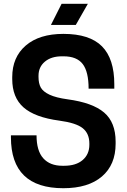

<svg xmlns="http://www.w3.org/2000/svg" viewBox="-20 -970 661 1003"><path d="M290 -339.8Q162.1 -356.9 103 -408.9Q43.9 -460.9 43.9 -557.1V-566.9Q43.9 -671.4 114.7 -732.2Q185.5 -793 311 -793Q448.2 -793 512.7 -728Q577.1 -663.1 577.1 -529.8V-506.8H442.9Q442.9 -595.2 412.1 -635.5Q381.3 -675.8 312 -675.8H303.2Q247.6 -675.8 214.4 -647.9Q181.2 -620.1 181.2 -574.2V-567.9Q181.2 -534.2 193.1 -512.7Q205.1 -491.2 238.8 -475.3Q272.5 -459.5 333 -451.2Q463.4 -433.6 523.7 -382.3Q584 -331.1 584 -230V-219.2Q584 -109.4 512.5 -48.1Q440.9 13.2 311 13.2Q37.1 13.2 37.1 -252.9V-263.2H170.9Q170.9 -182.1 206.1 -143.1Q241.2 -104 306.2 -104H314.9Q377 -104 411.9 -134Q446.8 -164.1 446.8 -213.9V-220.2Q446.8 -272.5 412.1 -300.3Q377.4 -328.1 290 -339.8ZM301.8 -950.2H439L376 -839.8H246.1Z"/></svg>

Font: Cooper Hewitt
Style: Semibold
Weight: 709
Designer: Village Type and Design LLC
Foundry: Cooper Hewitt Smithsonian Design Museum
Version: 1.000